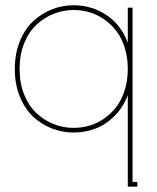

<svg xmlns="http://www.w3.org/2000/svg" viewBox="-20 -493 593 727"><path d="M258.8 -455.1Q219.2 -455.1 183.1 -440.7Q147 -426.3 117.9 -399.2Q88.9 -372.1 71.5 -328.9Q54.2 -285.6 54.2 -231.9Q54.2 -178.2 71.5 -135Q88.9 -91.8 117.9 -64.7Q147 -37.6 183.1 -23.2Q219.2 -8.8 258.8 -8.8Q290 -8.8 319.6 -17.6Q349.1 -26.4 375.5 -44.9Q401.9 -63.5 421.4 -89.4Q440.9 -115.2 452.4 -152.1Q463.9 -189 463.9 -231.9Q463.9 -274.9 452.4 -311.8Q440.9 -348.6 421.4 -374.5Q401.9 -400.4 375.5 -418.9Q349.1 -437.5 319.6 -446.3Q290 -455.1 258.8 -455.1ZM463.9 -463.9H481.9V195.8H500V213.9H463.9V-132.8Q446.3 -86.4 413.6 -53.7Q380.9 -21 341.6 -6.1Q302.2 8.8 258.8 8.8Q215.8 8.8 176.5 -6.6Q137.2 -22 105.7 -51Q74.2 -80.1 55.2 -127Q36.1 -173.8 36.1 -231.9Q36.1 -290 55.2 -336.9Q74.2 -383.8 105.7 -412.8Q137.2 -441.9 176.5 -457.5Q215.8 -473.1 258.8 -473.1Q325.7 -473.1 381.8 -436.8Q438 -400.4 463.9 -331.1Z"/></svg>

Font: Rawengulk
Style: Light
Weight: 300
Version: Version 0.92